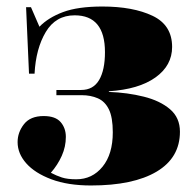

<svg xmlns="http://www.w3.org/2000/svg" viewBox="-20 -555 591 589"><path d="M259 14Q188 14 137.5 -5Q87 -24 60.5 -54Q34 -84 34 -119Q34 -149 53.5 -174Q73 -199 114 -199Q150 -199 166 -180.5Q182 -162 182 -135Q182 -105 169.5 -77Q157 -49 136 -25Q153 -16 170 -10.5Q187 -5 214 -5Q263 -5 294.5 -43.5Q326 -82 326 -149Q326 -195 314 -219.5Q302 -244 280 -253.5Q258 -263 231 -263H153V-279H229Q266 -279 284 -309.5Q302 -340 302 -395Q302 -508 209 -508Q151 -508 120.5 -457Q90 -406 86 -329H69L60 -533H75L101 -473Q128 -501 173.5 -518Q219 -535 294 -535Q388 -535 448 -506.5Q508 -478 508 -411Q508 -354 457 -317.5Q406 -281 314 -275V-273Q371 -271 421 -258.5Q471 -246 501.5 -220Q532 -194 532 -151Q532 -71 460.5 -28.5Q389 14 259 14Z"/></svg>

Font: Literata 72pt ExtraBold
Style: Regular
Weight: 800
Designer: Latin by Veronika Burian and Jose Scaglione. Greek by Irene Vlachou. Cyrillic by Vera Evstafieva.
Foundry: TypeTogether
Version: Version 3.002